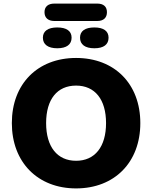

<svg xmlns="http://www.w3.org/2000/svg" viewBox="-20 -1039 847 1070"><path d="M522 -922C557 -922 576 -940 576 -971C576 -1002 557 -1019 522 -1019H283C248 -1019 228 -1002 228 -971C228 -940 248 -922 283 -922ZM299 -770C351 -770 379 -791 379 -829C379 -866 351 -886 299 -886C248 -886 219 -866 219 -829C219 -791 248 -770 299 -770ZM506 -770C558 -770 585 -791 585 -829C585 -866 557 -886 506 -886C454 -886 426 -866 426 -829C426 -791 454 -770 506 -770ZM404 11C618 11 762 -134 762 -353C762 -572 618 -716 404 -716C190 -716 46 -572 46 -353C46 -135 190 11 404 11ZM404 -143C299 -143 237 -221 237 -353C237 -486 299 -562 404 -562C509 -562 571 -485 571 -353C571 -221 509 -143 404 -143Z"/></svg>

Font: Nunito Black
Style: Regular
Weight: 900
Designer: Vernon Adams
Foundry: Vernon Adams
Version: Version 3.602